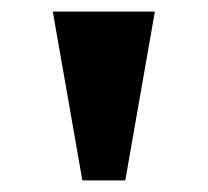

<svg xmlns="http://www.w3.org/2000/svg" viewBox="-20 -734 358 331"><path d="M122 -423 71 -714H247L196 -423Z"/></svg>

Font: Noto Serif Lao ExtraBold
Style: Regular
Weight: 800
Designer: Monotype Design Team
Foundry: Monotype Imaging Inc.
Version: Version 2.003; ttfautohint (v1.8.4.7-5d5b)